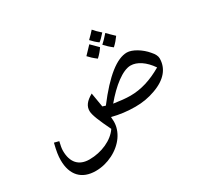

<svg xmlns="http://www.w3.org/2000/svg" viewBox="-178 -1020 1464 1388"><g transform="rotate(-30 554.0 -326.0)"><path d="M737 -668C750 -677 768 -695 790 -720C766 -741 748 -759 734 -776C721 -760 702 -742 680 -720C697 -701 716 -683 737 -668ZM809 -585C832 -606 850 -628 865 -649C841 -671 822 -691 807 -706C782 -677 761 -656 746 -643C764 -623 784 -604 809 -585ZM668 -572C691 -593 709 -615 723 -636C694 -664 675 -683 666 -693C643 -668 623 -647 605 -629C620 -612 641 -592 668 -572ZM250 124C300 124 348 112 394 89C485 43 541 -37 541 -121C541 -134 540 -146 539 -159C600 -143 664 -135 729 -135C788 -135 843 -144 897 -164C1004 -202 1056 -268 1056 -351C1056 -369 1046 -391 1024 -415C982 -466 915 -506 871 -506C787 -506 681 -424 548 -249L523 -257C512 -319 505 -362 503 -376C448 -345 426 -314 426 -274C426 -240 453 -177 498 -84C452 -15 353 29 252 29C164 29 116 -24 116 -121C116 -141 121 -166 128 -195L89 -205C73 -140 68 -107 68 -70C68 54 134 124 250 124ZM738 -222C700 -222 654 -227 601 -235C686 -337 780 -411 847 -411C901 -411 960 -372 1007 -303C914 -249 828 -222 738 -222Z"/></g></svg>

Font: Noto Naskh Arabic UI Medium
Style: Regular
Weight: 500
Designer: Monotype Design Team, David Williams, Mohamad Dakak and Nizar Qandah
Foundry: Monotype Imaging Inc.
Version: Version 2.014